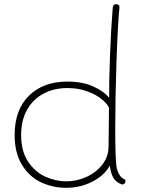

<svg xmlns="http://www.w3.org/2000/svg" viewBox="-20 -891 690 918"><path d="M50 -246Q50 -366 118.5 -433.5Q187 -501 303 -501Q374 -501 426 -477.5Q478 -454 502 -423Q501 -494 506 -625.5Q511 -757 519 -854Q521 -871 535 -871Q543 -871 547.5 -867Q552 -863 551 -856Q543 -773 537 -597.5Q531 -422 531 -275Q531 -113 539 -84Q546 -60 556.5 -48Q567 -36 577 -33Q580 -32 580 -26Q580 -19 576 -14Q572 -9 566 -9Q562 -9 558 -11Q534 -21 522 -41Q510 -61 505 -99Q479 -52 421.5 -22.5Q364 7 297 7Q233 7 177 -19Q121 -45 85.5 -102Q50 -159 50 -246ZM499 -190Q499 -240 500 -268L501 -376Q493 -395 466 -417Q439 -439 396.5 -454.5Q354 -470 303 -470Q238 -470 187.5 -443Q137 -416 109 -365.5Q81 -315 81 -245Q81 -168 114.5 -118Q148 -68 197.5 -46Q247 -24 297 -24Q347 -24 394 -45.5Q441 -67 470 -105Q499 -143 499 -190Z"/></svg>

Font: Mali ExtraLight
Style: Regular
Weight: 275
Version: Version 1.000; ttfautohint (v1.6)